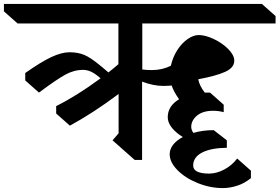

<svg xmlns="http://www.w3.org/2000/svg" viewBox="-90 -806 1428 981"><path d="M637 -451Q658 -448 686 -448Q739 -448 783 -470Q793 -515 816.5 -551Q840 -587 869.5 -607Q899 -627 925 -627Q959 -627 1002.5 -606.5Q1046 -586 1076.5 -555Q1107 -524 1107 -496Q1107 -460 1060.5 -439Q1014 -418 923 -401Q928 -370 956 -333H983L1053 -271V-233Q1026 -240 999 -240Q947 -240 917.5 -216Q888 -192 887 -159Q887 -142 898 -127Q946 -141 1002 -141L1069 -89V-51Q988 -50 942.5 -26.5Q897 -3 897 40Q897 81 980 81Q1019 80 1057 59.5Q1095 39 1122 4L1192 66V104Q1161 130 1123 142.5Q1085 155 1048 155Q984 155 920.5 129.5Q857 104 817 63.5Q777 23 777 -18Q777 -44 794.5 -66.5Q812 -89 844 -106Q809 -127 788 -153.5Q767 -180 767 -207Q767 -264 825 -299Q799 -335 787 -369Q761 -367 745 -367Q693 -367 636 -389V11H598L485 -89L516 -125V-326Q387 -229 267 -164L197 -226V-264Q302 -316 424 -406L419 -410Q393 -432 373.5 -440.5Q354 -449 335 -449Q288 -449 243.5 -424.5Q199 -400 109 -333L39 -395V-433Q120 -490 172.5 -514.5Q225 -539 265 -539Q308 -539 340.5 -525.5Q373 -512 426 -468L464 -436Q491 -457 515 -478V-686H0L-70 -748V-786H1248L1318 -724V-686H640L637 -687Z"/></svg>

Font: Inknut Antiqua
Style: Regular
Weight: 400
Designer: Claus Eggers Sørensen
Foundry: Claus Eggers Sørensen
Version: Version 1.003; ttfautohint (v1.8.2) -l 8 -r 50 -G 200 -x 14 